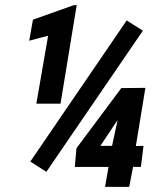

<svg xmlns="http://www.w3.org/2000/svg" viewBox="-20 -728 649 748"><path d="M509.3 -159.2 539.1 -159.7 528.8 -77.6 498.5 -78.1 483.4 0H389.2L402.8 -77.6H271.5L277.8 -150.4L452.6 -384.8L546.4 -385.7ZM371.1 -159.7H416.5L438 -259.3L432.1 -251.5ZM215.8 -324.2H121.6L167.5 -588.9L93.8 -569.3L108.4 -651.4L267.6 -708H278.8ZM160.6 -58.6 98.1 -98.6 473.6 -648.4 536.6 -608.4Z"/></svg>

Font: TypoPRO Roboto
Style: Bold Italic
Weight: 700
Italic angle: -12°
Designer: Google
Version: Version 2.136; 2016